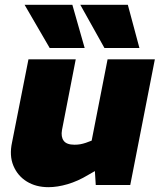

<svg xmlns="http://www.w3.org/2000/svg" viewBox="-20 -767 662 796"><path d="M181 9Q129 9 91 -14.5Q53 -38 35.5 -80Q18 -122 30 -177L98 -521H294L237 -228Q232 -200 244 -183.5Q256 -167 289 -167Q302 -167 313 -169Q324 -171 336 -175L360 -184L426 -521H622L520 0H377L371 -96L407 -77L346 -42Q303 -16 260.5 -3.5Q218 9 181 9ZM186 -568 82 -747H280L331 -568ZM413 -568 313 -747H510L558 -568Z"/></svg>

Font: REM ExtraBold
Style: Italic
Weight: 800
Italic angle: -11°
Designer: Octavio Pardo
Foundry: Ashler Design
Version: Version 1.005;gftools[0.9.28]